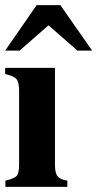

<svg xmlns="http://www.w3.org/2000/svg" viewBox="-49 -724 377 744"><path d="M212 0H-28V-24Q7 -32 16 -43Q25 -54 25 -88V-373Q25 -406 14.5 -418Q4 -430 -29 -437V-461H164V-85Q164 -53 174.5 -40.5Q185 -28 212 -24ZM308 -528H251L139 -626L27 -528H-29L93 -704H185Z"/></svg>

Font: STIX
Style: Bold
Weight: 700
Designer: MicroPress Inc., with final additions and corrections provided by Coen Hoffman, Elsevier (retired)
Version: Version 1.1.1